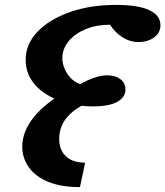

<svg xmlns="http://www.w3.org/2000/svg" viewBox="-20 -740 676 785"><path d="M359 -305Q305 -305 255.5 -318Q206 -331 167.5 -355.5Q129 -380 107 -415.5Q85 -451 85 -495Q85 -560 133.5 -610.5Q182 -661 265.5 -690.5Q349 -720 455 -720Q545 -720 590.5 -698.5Q636 -677 636 -637Q636 -614 622.5 -598.5Q609 -583 589 -575.5Q569 -568 547 -568Q512 -568 481 -587.5Q450 -607 430 -639Q375 -639 331 -621Q287 -603 261 -572Q235 -541 235 -502Q235 -479 245 -457Q255 -435 271 -419Q287 -403 308 -396Q338 -413 366 -422.5Q394 -432 419 -432Q451 -432 472 -416.5Q493 -401 493 -374Q493 -343 460 -324Q427 -305 359 -305ZM307 25Q230 25 177.5 3.5Q125 -18 98 -56Q71 -94 71 -140Q71 -203 119 -262Q167 -321 259 -372L395 -340Q315 -318 268.5 -275.5Q222 -233 222 -172Q222 -127 249.5 -101Q277 -75 328 -75Z"/></svg>

Font: Lemonada Medium
Style: Regular
Weight: 500
Designer: Mohamed Gaber (Arabic), Eduardo Tunni (Latin)
Foundry: Kief Type Foundry
Version: Version 4.004; ttfautohint (v1.8.2)